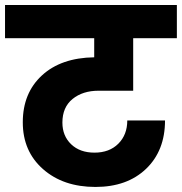

<svg xmlns="http://www.w3.org/2000/svg" viewBox="-37 -760 720 760"><path d="M-17.1 -608.9V-740.2H663.1V-608.9H490.2V-400.9H353Q290.5 -400.9 250.2 -368.2Q210 -335.4 210 -274.9Q210 -222.2 244.6 -189Q279.3 -155.8 336.9 -155.8Q396 -155.8 431.4 -191.2Q466.8 -226.6 466.8 -283.2H616.2Q616.2 -163.6 541.3 -91.8Q466.3 -20 340.8 -20Q213.4 -20 133.3 -90.6Q53.2 -161.1 53.2 -275.9Q53.2 -391.6 128.9 -461.4Q204.6 -531.2 335.9 -533.2V-608.9Z"/></svg>

Font: SVN-Poppins
Style: Bold
Weight: 700
Designer: Ninad Kale (Devanagari), Jonny Pinhorn (Latin)
Foundry: Indian Type Foundry
Version: Version 3.200;PS 1.000;hotconv 16.6.54;makeotf.lib2.5.65590